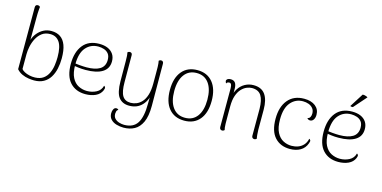

<svg xmlns="http://www.w3.org/2000/svg" viewBox="-87 -1211 3840 1932"><g transform="rotate(15 1833.0 -245.5)"><path d="M268 12Q243 12 209 7Q175 2 142 -13Q109 -28 85 -56V-701Q85 -715 91.5 -722Q98 -729 110 -729Q120 -729 126 -725.5Q132 -722 135 -718Q134 -709 132 -689.5Q130 -670 129.5 -649.5Q129 -629 129 -618L128 -373Q140 -411 166 -443Q192 -475 228.5 -494.5Q265 -514 310 -514Q366 -514 404 -488.5Q442 -463 461.5 -410.5Q481 -358 481 -275Q481 -218 469.5 -166Q458 -114 433 -74Q408 -34 367 -11Q326 12 268 12ZM270 -19Q323 -21 356 -45Q389 -69 407 -108Q425 -147 431 -191Q437 -235 437 -276Q437 -384 403 -432.5Q369 -481 308 -481Q256 -481 221.5 -455Q187 -429 166 -388.5Q145 -348 136 -303.5Q127 -259 127 -223V-69Q137 -55 159.5 -43Q182 -31 211.5 -24.5Q241 -18 270 -19Z M802 12Q701 12 642 -52.5Q583 -117 583 -245Q583 -369 641 -441.5Q699 -514 810 -514Q861 -514 898 -498Q935 -482 956 -451Q977 -420 977 -375Q977 -300 916 -262Q855 -224 742 -224Q700 -224 666.5 -228.5Q633 -233 602 -238L603 -265Q631 -259 671 -255.5Q711 -252 744 -252Q788 -252 823 -259.5Q858 -267 882.5 -282Q907 -297 919.5 -321.5Q932 -346 932 -378Q932 -420 913.5 -443Q895 -466 866 -475.5Q837 -485 807 -485Q728 -485 678 -427.5Q628 -370 628 -251Q628 -164 653.5 -114.5Q679 -65 721 -44Q763 -23 810 -23Q862 -23 906.5 -46Q951 -69 964 -119Q973 -115 977 -105.5Q981 -96 972 -74Q953 -30 907 -9Q861 12 802 12Z M1260 238Q1223 238 1186.5 227.5Q1150 217 1127 192.5Q1104 168 1104 129Q1104 105 1114 86.5Q1124 68 1142 68Q1157 68 1165 79Q1151 86 1147.5 100.5Q1144 115 1144 123Q1144 156 1162.5 174.5Q1181 193 1207.5 201Q1234 209 1259 209Q1354 209 1395.5 144Q1437 79 1437 -59Q1437 -79 1437.5 -99.5Q1438 -120 1438.5 -141.5Q1439 -163 1439 -184L1452 -194Q1444 -101 1393 -45.5Q1342 10 1258 10Q1187 10 1149.5 -38Q1112 -86 1111 -206L1110 -412Q1110 -443 1108.5 -466Q1107 -489 1103 -504Q1107 -508 1112.5 -511Q1118 -514 1128 -514Q1139 -514 1145.5 -507Q1152 -500 1152 -487L1153 -207Q1153 -108 1179.5 -65Q1206 -22 1265 -22Q1295 -22 1325 -34Q1355 -46 1380.5 -74Q1406 -102 1421 -150Q1436 -198 1436 -269Q1436 -335 1436 -376Q1436 -417 1435.5 -441.5Q1435 -466 1433 -479.5Q1431 -493 1429 -504Q1432 -507 1438 -510.5Q1444 -514 1454 -514Q1464 -514 1471 -507Q1478 -500 1478 -486L1480 -47Q1480 61 1451 123Q1422 185 1373 211.5Q1324 238 1260 238Z M1832 12Q1729 12 1671.5 -57Q1614 -126 1614 -251Q1614 -375 1671.5 -444.5Q1729 -514 1832 -514Q1934 -514 1991.5 -444.5Q2049 -375 2049 -251Q2049 -126 1991.5 -57Q1934 12 1832 12ZM1832 -18Q1914 -18 1959 -79.5Q2004 -141 2004 -251Q2004 -361 1959 -422.5Q1914 -484 1832 -484Q1750 -484 1704.5 -422.5Q1659 -361 1659 -251Q1659 -141 1704.5 -79.5Q1750 -18 1832 -18Z M2226 9Q2214 9 2207 1Q2200 -7 2200 -20V-426Q2199 -454 2192.5 -465Q2186 -476 2171 -476Q2165 -476 2157 -473Q2149 -470 2144 -459Q2134 -471 2134 -483Q2134 -496 2146 -504Q2158 -512 2178 -512Q2211 -512 2226 -491Q2241 -470 2241 -428V-332L2227 -321Q2232 -381 2258.5 -424.5Q2285 -468 2326.5 -491Q2368 -514 2416 -514Q2499 -514 2538 -459.5Q2577 -405 2577 -301V-94Q2578 -65 2580 -40.5Q2582 -16 2586 -2Q2582 2 2576 5.5Q2570 9 2561 9Q2549 9 2542 1.5Q2535 -6 2535 -19V-299Q2534 -390 2505 -436Q2476 -482 2408 -482Q2384 -482 2355 -470.5Q2326 -459 2300.5 -432Q2275 -405 2259 -359.5Q2243 -314 2243 -246Q2243 -178 2243 -135Q2243 -92 2243.5 -66Q2244 -40 2246 -26Q2248 -12 2251 -2Q2247 2 2241 5.5Q2235 9 2226 9Z M2933 12Q2833 12 2774.5 -52.5Q2716 -117 2716 -245Q2716 -370 2776 -442Q2836 -514 2944 -514Q3018 -514 3061 -480Q3104 -446 3104 -389Q3104 -358 3090.5 -338Q3077 -318 3055 -318Q3046 -318 3038 -321.5Q3030 -325 3024 -335Q3043 -337 3051.5 -353Q3060 -369 3060 -390Q3060 -423 3042.5 -444.5Q3025 -466 2997.5 -476Q2970 -486 2938 -486Q2862 -486 2811.5 -427.5Q2761 -369 2761 -251Q2761 -165 2787 -115Q2813 -65 2854 -44Q2895 -23 2940 -23Q2976 -23 3008 -34.5Q3040 -46 3063.5 -71.5Q3087 -97 3096 -138Q3105 -134 3109.5 -125Q3114 -116 3105 -93Q3086 -40 3040.5 -14Q2995 12 2933 12Z M3436 12Q3335 12 3276 -52.5Q3217 -117 3217 -245Q3217 -369 3275 -441.5Q3333 -514 3444 -514Q3495 -514 3532 -498Q3569 -482 3590 -451Q3611 -420 3611 -375Q3611 -300 3550 -262Q3489 -224 3376 -224Q3334 -224 3300.5 -228.5Q3267 -233 3236 -238L3237 -265Q3265 -259 3305 -255.5Q3345 -252 3378 -252Q3422 -252 3457 -259.5Q3492 -267 3516.5 -282Q3541 -297 3553.5 -321.5Q3566 -346 3566 -378Q3566 -420 3547.5 -443Q3529 -466 3500 -475.5Q3471 -485 3441 -485Q3362 -485 3312 -427.5Q3262 -370 3262 -251Q3262 -164 3287.5 -114.5Q3313 -65 3355 -44Q3397 -23 3444 -23Q3496 -23 3540.5 -46Q3585 -69 3598 -119Q3607 -115 3611 -105.5Q3615 -96 3606 -74Q3587 -30 3541 -9Q3495 12 3436 12ZM3554 -692 3437 -559Q3431 -558 3421.5 -559Q3412 -560 3410 -564L3500 -706Q3511 -707 3520.5 -705Q3530 -703 3538.5 -700Q3547 -697 3554 -692Z"/></g></svg>

Font: Arima ExtraLight
Style: Regular
Weight: 250
Designer: Joana Correia and Natanael Gama
Foundry: NDISCOVER
Version: Version 1.101;gftools[0.9.23]